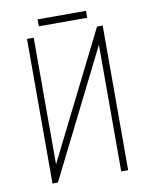

<svg xmlns="http://www.w3.org/2000/svg" viewBox="-84 -809 690 872"><g transform="rotate(-10 261.0 -373.0)"><path d="M118 -667V-83L410 -667H436V0H404V-584L112 0H87V-667ZM373 -714H150V-746H373Z"/></g></svg>

Font: Zector
Style: Regular
Weight: 400
Designer: GGBot
Version: 0.72